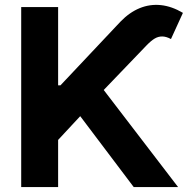

<svg xmlns="http://www.w3.org/2000/svg" viewBox="-20 -756 766 776"><path d="M65.7 -727.5H214.9V-411H224.3L466.5 -668.1Q503.2 -706.2 544.7 -723.1Q586.2 -740 630.5 -735.3Q674.8 -730.5 719.3 -704L671 -598.2Q651.8 -608.5 635.8 -608.6Q619.8 -608.8 605.4 -600.3Q591.1 -591.9 573 -573.3L399.2 -392.3L699.7 0H520.4L304.2 -286.5L214.9 -190.5V0H65.7Z"/></svg>

Font: Raveo Variable
Style: Regular
Weight: 400
Designer: Jakub Foglar, Rasmus Andersson (Inter)
Foundry: Jakubfoglar.com
Version: Version 1.000;Glyphs 3.2.3 (3260)